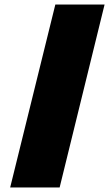

<svg xmlns="http://www.w3.org/2000/svg" viewBox="-20 -830 483 850"><path d="M244 0H25L225 -810H443Z"/></svg>

Font: TypoPRO Sinkin Sans
Style: 900 X Black Italic
Weight: 950
Italic angle: -112°
Designer: Keith Bates
Foundry: K-Type
Version: Sinkin Sans (version 1.0)  by Keith Bates   •   © 2014   www